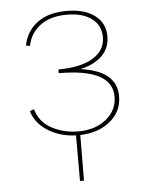

<svg xmlns="http://www.w3.org/2000/svg" viewBox="-49 -503 543 717"><g transform="rotate(-5 223.0 -144.5)"><path d="M238 3 237 174H222V3Q163 1 118 -27Q73 -55 58 -102L74 -108Q88 -59 133 -35Q178 -11 232 -11Q296 -11 337 -44.5Q378 -78 378 -129Q378 -234 178 -234V-248Q261 -248 307.5 -276Q354 -304 354 -354Q354 -398 320 -423.5Q286 -449 227 -449Q165 -449 127 -420.5Q89 -392 80 -345L65 -347Q75 -400 116.5 -431.5Q158 -463 227 -463Q294 -463 332.5 -434Q371 -405 371 -355Q371 -312 342 -283Q313 -254 260 -242Q395 -224 395 -129Q395 -72 351 -35.5Q307 1 238 3Z"/></g></svg>

Font: Ysabeau SC Thin
Style: Regular
Weight: 200
Designer: Christian Thalmann (Catharsis Fonts)
Version: Version 0.003